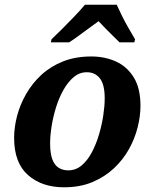

<svg xmlns="http://www.w3.org/2000/svg" viewBox="-20 -786 658 816"><path d="M252 10Q158 10 99 -42Q40 -94 40 -200Q40 -245 52.5 -293Q65 -341 91 -386.5Q117 -432 156 -468Q195 -504 248 -525Q301 -546 368 -546Q426 -546 473 -524.5Q520 -503 548.5 -457Q577 -411 577 -336Q577 -293 565 -245Q553 -197 528 -152Q503 -107 464 -70.5Q425 -34 372.5 -12Q320 10 252 10ZM270 -62Q302 -62 327 -83Q352 -104 370.5 -139Q389 -174 401 -215Q413 -256 419 -296Q425 -336 425 -368Q425 -427 404.5 -453Q384 -479 349 -479Q318 -479 293.5 -458.5Q269 -438 250 -404.5Q231 -371 218.5 -331Q206 -291 199.5 -250.5Q193 -210 193 -176Q193 -135 202 -110Q211 -85 228.5 -73.5Q246 -62 270 -62ZM199 -619Q219 -638 244.5 -663.5Q270 -689 296 -716Q322 -743 341 -766H476Q485 -746 498.5 -718.5Q512 -691 527.5 -664.5Q543 -638 554 -619L551 -606H488Q477 -617 460.5 -633Q444 -649 427.5 -666Q411 -683 399 -696Q381 -683 358 -666Q335 -649 313 -633Q291 -617 274 -606H196Z"/></svg>

Font: Noto Serif
Style: Italic
Weight: 400
Italic angle: -12°
Designer: Monotype Design Team
Foundry: Monotype Imaging Inc.
Version: Version 2.013